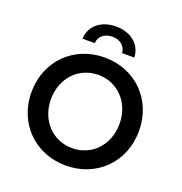

<svg xmlns="http://www.w3.org/2000/svg" viewBox="-159 -1055 1140 1203"><g transform="rotate(20 410.5 -453.5)"><path d="M411 10C616 10 769 -142 769 -350C769 -558 616 -710 411 -710C205 -710 52 -557 52 -350C52 -143 205 10 411 10ZM411 -106C280 -106 182 -209 182 -350C182 -491 280 -594 411 -594C541 -594 639 -491 639 -350C639 -209 541 -106 411 -106ZM238 -773H320C322 -820 361 -849 411 -849C461 -849 500 -820 502 -773H584C580 -862 507 -917 411 -917C315 -917 242 -862 238 -773Z"/></g></svg>

Font: Chess Sans SemiBold
Style: Regular
Weight: 600
Designer: Wolf Bōese
Foundry: Wolf Bōese
Version: Version 7.223;Glyphs 3.3 (3306)